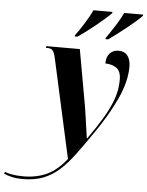

<svg xmlns="http://www.w3.org/2000/svg" viewBox="-220 -817 848 1108"><g transform="rotate(5 204.0 -263.0)"><path d="M-48 240Q-82 240 -109.5 233.5Q-137 227 -156 218L-152 208Q-137 214 -110 219Q-83 224 -44 224Q32 224 91.5 196.5Q151 169 204 102L77 -474Q70 -504 60.5 -515Q51 -526 30 -526H21L23 -536H217L276 -205Q280 -179 285 -145Q290 -111 294.5 -79Q299 -47 302 -26H304Q353 -95 388 -153.5Q423 -212 442.5 -266.5Q462 -321 462 -379Q462 -430 435 -448Q408 -466 371 -466Q371 -505 390.5 -525.5Q410 -546 441 -546Q476 -546 493.5 -522.5Q511 -499 511 -459Q511 -374 465.5 -274.5Q420 -175 345 -67Q293 9 250 67Q207 125 164.5 163Q122 201 71.5 220.5Q21 240 -48 240ZM360 -613Q384 -647 411.5 -690Q439 -733 454 -766H564L563 -759Q550 -745 527 -725Q504 -705 476.5 -683Q449 -661 422 -640.5Q395 -620 375 -606H359ZM182 -613Q208 -648 233.5 -689Q259 -730 276 -766H386L385 -759Q371 -744 348 -724Q325 -704 298 -682Q271 -660 244.5 -640Q218 -620 197 -606H181Z"/></g></svg>

Font: Noto Serif Display SemiCondensed
Style: Bold Italic
Weight: 700
Width: 4
Italic angle: -12°
Designer: Monotype Design Team
Foundry: Monotype Imaging Inc.
Version: Version 2.009